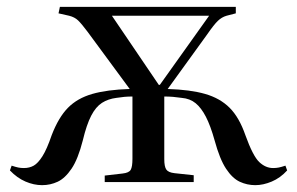

<svg xmlns="http://www.w3.org/2000/svg" viewBox="-20 -532 868 561"><path d="M103 9Q79 9 54.5 -1.5Q30 -12 9 -34L14 -48Q26 -44 33.5 -42.5Q41 -41 50 -41Q66 -41 78.5 -48Q91 -55 104 -75.5Q117 -96 131 -137Q151 -189 178.5 -217Q206 -245 249.5 -257.5Q293 -270 359 -272L236 -439Q218 -463 208 -472.5Q198 -482 182 -486L151 -493L155 -512H669V-493L642 -486Q628 -482 616.5 -471Q605 -460 585 -431L470 -272Q536 -270 579.5 -257.5Q623 -245 651 -217Q679 -189 697 -137Q719 -76 737.5 -58.5Q756 -41 778 -41Q787 -41 794.5 -42.5Q802 -44 814 -48L819 -34Q799 -12 774 -1.5Q749 9 726 9Q702 9 680.5 -1Q659 -11 640.5 -39Q622 -67 607 -122Q595 -165 581.5 -191Q568 -217 551.5 -230.5Q535 -244 511 -246Q497 -248 485.5 -249Q474 -250 460 -250V-67Q460 -45 466 -36.5Q472 -28 490 -26L546 -20V0H286V-19L338 -25Q357 -27 362 -36Q367 -45 367 -68V-250Q354 -250 343.5 -249Q333 -248 320 -246Q296 -243 278 -231.5Q260 -220 246.5 -194Q233 -168 222 -122Q208 -67 189 -39Q170 -11 148.5 -1Q127 9 103 9ZM444 -284H447L591 -486H307Z"/></svg>

Font: Literata 60pt
Style: Regular
Weight: 400
Designer: Latin by Veronika Burian and Jose Scaglione. Greek by Irene Vlachou. Cyrillic by Vera Evstafieva.
Foundry: TypeTogether
Version: Version 3.002